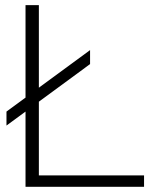

<svg xmlns="http://www.w3.org/2000/svg" viewBox="-20 -718 598 738"><path d="M78.1 -289.1 4.9 -235.4V-289.1L78.1 -342.8V-698.2H129.4V-380.9L326.2 -525.4V-471.7L129.4 -327.1V-43.9H533.7V0H78.1Z"/></svg>

Font: Voltera Light
Style: Light
Weight: 300
Designer: Bernd Montag
Version: Version 1.301